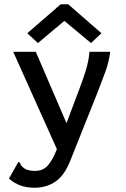

<svg xmlns="http://www.w3.org/2000/svg" viewBox="-20 -706 590 901"><path d="M142 175Q105 175 76 164.5Q47 154 22 132L61 63L66 54L74 58Q76 66 81 72.5Q86 79 100 88Q119 96 144 96Q182 96 204.5 70.5Q227 45 247 -6L42 -463H148L292 -128L353 -290Q370 -334 383 -376.5Q396 -419 400 -463H497Q492 -417 474 -368Q456 -319 438 -273L311 45Q283 117 240.5 146Q198 175 142 175ZM158 -504 108 -550 265 -686H300L456 -550L407 -504L282 -608Z"/></svg>

Font: Inconsolata SemiExpanded SemiBold
Style: Regular
Weight: 600
Width: 6
Monospace: yes
Designer: Raph Levien, Cyreal, Brenton Simpson
Foundry: Raph Levien, Cyreal, Google
Version: Version 3.001; ttfautohint (v1.8.2.53-6de2)